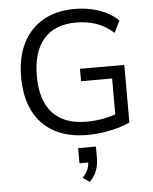

<svg xmlns="http://www.w3.org/2000/svg" viewBox="-63 -766 876 1096"><g transform="rotate(-5 374.5 -218.5)"><path d="M417 9Q305 9 227 -34Q149 -77 108.5 -158Q68 -239 68 -352Q68 -465 108.5 -546Q149 -627 224.5 -670.5Q300 -714 405 -714Q456 -714 502 -704Q548 -694 587 -674.5Q626 -655 655 -626L622 -558Q575 -600 522.5 -618Q470 -636 405 -636Q286 -636 222 -563Q158 -490 158 -352Q158 -211 224 -139Q290 -67 419 -67Q471 -67 518.5 -76.5Q566 -86 606 -102L585 -53V-300H407V-371H661V-41Q633 -27 592 -15.5Q551 -4 505.5 2.5Q460 9 417 9ZM406 277 368 250Q391 226 399.5 203Q408 180 408 155L427 166H357V79H459V144Q459 183 446.5 216.5Q434 250 406 277Z"/></g></svg>

Font: Nunito Sans 10pt
Style: Regular
Weight: 400
Designer: Vernon Adams
Foundry: Vernon Adams
Version: Version 3.101;gftools[0.9.27]